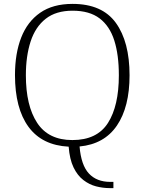

<svg xmlns="http://www.w3.org/2000/svg" viewBox="-20 -745 745 987"><path d="M544 222Q509 222 474 213Q439 204 408.5 180.5Q378 157 358 115.5Q338 74 333 9Q196 2 126.5 -93Q57 -188 57 -359Q57 -470 89 -552Q121 -634 186.5 -679.5Q252 -725 353 -725Q505 -725 575.5 -627.5Q646 -530 646 -358Q646 -195 581 -99.5Q516 -4 389 8Q397 104 437 147Q477 190 547 190H563V222ZM352 -25Q479 -25 535 -113Q591 -201 591 -358Q591 -463 567.5 -537Q544 -611 492 -650.5Q440 -690 353 -690Q268 -690 215 -648.5Q162 -607 137.5 -532Q113 -457 113 -358Q113 -202 171 -113.5Q229 -25 352 -25Z"/></svg>

Font: Noto Serif Tibetan ExtraLight
Style: Regular
Weight: 200
Designer: Monotype Design Team
Foundry: Monotype Imaging Inc.
Version: Version 2.103; ttfautohint (v1.8.4.7-5d5b)